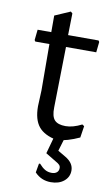

<svg xmlns="http://www.w3.org/2000/svg" viewBox="-86 -606 491 844"><g transform="rotate(10 159.5 -184.0)"><path d="M296 -81 305 -75 297 -23Q243 2 197 6Q140 -5 115 -36Q90 -67 90 -126L93 -197L92 -404H29L25 -410L30 -457H91V-531L160 -561L168 -554L166 -457H302L306 -451L301 -404H166L161 -133Q160 -93 175 -77Q190 -61 224 -61Q257 -61 296 -81ZM212 51 246 71Q284 93 284 127Q284 156 261.5 174.5Q239 193 203 193Q160 193 131 162L138 122L143 121Q157 137 170 144.5Q183 152 200 152Q214 152 222.5 145Q231 138 231 125Q231 117 226 111.5Q221 106 210 100L162 71L187 -19H233Z"/></g></svg>

Font: Alegreya Sans
Style: Regular
Weight: 400
Designer: Juan Pablo del Peral
Foundry: Huerta Tipografica
Version: Version 2.008; ttfautohint (v1.6)